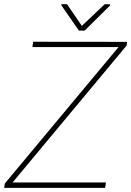

<svg xmlns="http://www.w3.org/2000/svg" viewBox="-26 -914 638 934"><path d="M35.2 -26.4H489.3L485.4 0H-5.9L-2.4 -21.5L550.8 -685.1H131.8L135.3 -710.9L592.3 -710.4L589.8 -692.4ZM372.1 -788.1 482.9 -893.1H509.3L508.8 -886.7L385.7 -765.1H357.9L272.5 -888.2L272.9 -893.6L299.8 -894Z"/></svg>

Font: Roboto Thin
Style: Italic
Weight: 250
Italic angle: -12°
Designer: Google
Version: Version 2.134; 2016